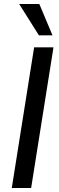

<svg xmlns="http://www.w3.org/2000/svg" viewBox="-20 -942 294 962"><path d="M39 0 151 -705H248L136 0ZM175 -765 76 -922H177L243 -765Z"/></svg>

Font: Nunito Sans 10pt Condensed SemiBold
Style: Italic
Weight: 600
Width: 3
Italic angle: -9°
Designer: Vernon Adams
Foundry: Vernon Adams
Version: Version 3.101;gftools[0.9.27]